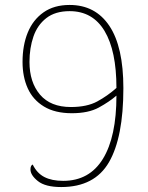

<svg xmlns="http://www.w3.org/2000/svg" viewBox="-20 -744 599 775"><path d="M227 11Q163 11 133 -13Q103 -37 103 -60Q103 -76 112 -80Q129 -45 159 -29.5Q189 -14 235 -14Q341 -14 395.5 -103Q450 -192 450 -358Q421 -333 379 -310Q337 -287 270 -287Q202 -287 157.5 -314Q113 -341 92 -387.5Q71 -434 71 -494Q71 -561 92 -612.5Q113 -664 155.5 -694Q198 -724 261 -724Q365 -724 421.5 -639.5Q478 -555 478 -388Q478 -190 420 -89.5Q362 11 227 11ZM266 -312Q331 -312 372.5 -334.5Q414 -357 450 -389Q450 -539 402 -619Q354 -699 261 -699Q203 -699 167 -671Q131 -643 115 -596.5Q99 -550 99 -494Q99 -412 141.5 -362Q184 -312 266 -312Z"/></svg>

Font: Noto Serif Devanagari Thin
Style: Regular
Weight: 100
Designer: Universal Thirst, Indian Type Foundry and the Monotype Design Team
Foundry: Monotype Imaging Inc.
Version: Version 2.004; ttfautohint (v1.8.4.7-5d5b)